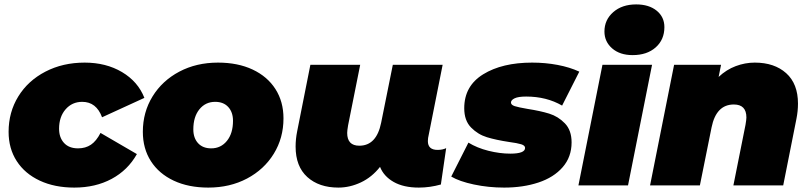

<svg xmlns="http://www.w3.org/2000/svg" viewBox="-20 -841 3676 871"><path d="M19 -243Q19 -332 63 -403.5Q107 -475 186 -516Q265 -557 364 -557Q461 -557 533.5 -514Q606 -471 635 -397L443 -309Q417 -379 353 -379Q307 -379 277.5 -345Q248 -311 248 -257Q248 -217 270.5 -192.5Q293 -168 334 -168Q368 -168 392.5 -184.5Q417 -201 436 -238L601 -142Q560 -69 486.5 -29.5Q413 10 317 10Q228 10 160.5 -21.5Q93 -53 56 -110Q19 -167 19 -243Z M628 -243Q628 -332 672 -403.5Q716 -475 793.5 -516Q871 -557 969 -557Q1059 -557 1126 -525.5Q1193 -494 1229.5 -437Q1266 -380 1266 -304Q1266 -215 1222 -143.5Q1178 -72 1100.5 -31Q1023 10 925 10Q835 10 768 -21.5Q701 -53 664.5 -110Q628 -167 628 -243ZM1037 -293Q1037 -332 1015.5 -355.5Q994 -379 956 -379Q912 -379 884.5 -345Q857 -311 857 -254Q857 -215 878.5 -191.5Q900 -168 938 -168Q982 -168 1009.5 -202Q1037 -236 1037 -293Z M2004 -169 1980 -4Q1930 10 1880 10Q1811 10 1766 -15.5Q1721 -41 1704 -84Q1667 -37 1617 -13.5Q1567 10 1515 10Q1427 10 1374 -38Q1321 -86 1321 -176Q1321 -210 1328 -245L1388 -547H1614L1559 -272Q1555 -248 1555 -238Q1555 -180 1610 -180Q1688 -180 1709 -284L1762 -547H1988L1922 -215Q1921 -210 1921 -201Q1921 -161 1965 -161Q1988 -161 2004 -169Z M2027 -40 2105 -194Q2144 -170 2195.5 -157Q2247 -144 2295 -144Q2362 -144 2362 -170Q2362 -181 2344.5 -186.5Q2327 -192 2289 -197Q2230 -206 2189 -218.5Q2148 -231 2117 -262.5Q2086 -294 2086 -350Q2086 -451 2172 -504Q2258 -557 2394 -557Q2454 -557 2509.5 -546.5Q2565 -536 2608 -516L2530 -362Q2459 -403 2367 -403Q2331 -403 2314.5 -395Q2298 -387 2298 -376Q2298 -365 2315 -359.5Q2332 -354 2373 -347Q2431 -338 2471.5 -325.5Q2512 -313 2542.5 -281.5Q2573 -250 2573 -195Q2573 -129 2532.5 -82.5Q2492 -36 2422.5 -13Q2353 10 2267 10Q2196 10 2130 -4Q2064 -18 2027 -40Z M2713 -547H2938L2829 0H2604ZM2722 -698Q2722 -751 2762 -786Q2802 -821 2866 -821Q2924 -821 2959 -792.5Q2994 -764 2994 -718Q2994 -661 2954.5 -626Q2915 -591 2850 -591Q2792 -591 2757 -621.5Q2722 -652 2722 -698Z M3600 -371Q3600 -337 3593 -302L3533 0H3307L3362 -275Q3366 -299 3366 -308Q3366 -367 3309 -367Q3229 -367 3208 -263L3155 0H2929L3038 -547H3251L3240 -492Q3275 -525 3317.5 -541Q3360 -557 3404 -557Q3493 -557 3546.5 -509Q3600 -461 3600 -371Z"/></svg>

Font: Montserrat Alternates Black
Style: Italic
Weight: 900
Italic angle: -11.3°
Designer: Julieta Ulanovsky
Foundry: Julieta Ulanovsky
Version: Version 7.200